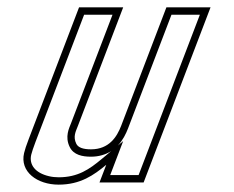

<svg xmlns="http://www.w3.org/2000/svg" viewBox="-20 -496 636 522"><path d="M268.9 -48 250.5 0H370.5L552.4 -476H432.4L309.4 -154C297.9 -124 276.6 -90 227.4 -90C205.7 -90 192.4 -95 187.5 -105C178 -124.4 185.7 -137.9 191.9 -154L314.9 -476H194.9L58.1 -118C51.7 -101.3 47.5 -88.7 45.5 -80C33.4 -29.1 81.1 6 139.5 6C198.8 6 235.4 -20.1 268.9 -48ZM300.3 -100.2C314 -114.9 322.3 -131.9 328.1 -146.9L446.2 -456H523.4L356.8 -20H279.6L314.9 -112.4ZM282.2 -85.1 256.1 -63.4C223.3 -36.1 192.2 -14 139.5 -14C130.1 -14 121.2 -15 113 -17C75.9 -25.7 58.5 -48.2 64.9 -75.4C66.6 -82.4 70.6 -94.6 76.8 -110.9L208.7 -456H285.9L173.2 -161.1C168.2 -148 155.6 -124.5 169.6 -96.2C180.2 -74.5 204.4 -70 227.4 -70C248.8 -70 267.4 -75.8 282.2 -85.1Z"/></svg>

Font: Din Kursivschrift
Style: BreitGhost
Weight: 400
Version: Version 1.089